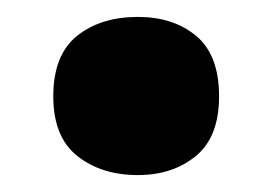

<svg xmlns="http://www.w3.org/2000/svg" viewBox="-20 -195 323 227"><path d="M43 -81Q43 -130 71 -152.5Q99 -175 143 -175Q185 -175 212 -152.5Q239 -130 239 -81Q239 -33 211.5 -10.5Q184 12 143 12Q100 12 71.5 -10.5Q43 -33 43 -81Z"/></svg>

Font: Noto Sans Myanmar UI SemiCondensed Black
Style: Regular
Weight: 900
Width: 4
Designer: Monotype Design Team
Foundry: Monotype Imaging Inc.
Version: Version 2.103; ttfautohint (v1.8.4.7-5d5b)